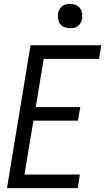

<svg xmlns="http://www.w3.org/2000/svg" viewBox="-20 -968 541 988"><path d="M16 0 137 -735H501L490 -665H205L164 -417H393L381 -347H152L106 -70H391L380 0ZM340 -823Q326 -823 312 -828Q298 -833 290 -844Q282 -855 279.5 -870Q277 -885 279 -900Q281 -910 286.5 -920Q292 -930 300.5 -936.5Q309 -943 319.5 -945.5Q330 -948 341 -948Q355 -948 369 -942.5Q383 -937 391.5 -926Q400 -915 402.5 -900Q405 -885 402 -870Q400 -860 394.5 -850Q389 -840 380.5 -833.5Q372 -827 361.5 -825Q351 -823 340 -823Z"/></svg>

Font: Iosevka Custom
Style: Italic
Weight: 400
Italic angle: -9°
Monospace: yes
Designer: Belleve Invis
Foundry: Belleve Invis
Version: Version 30.3.3; ttfautohint (v1.8.3)